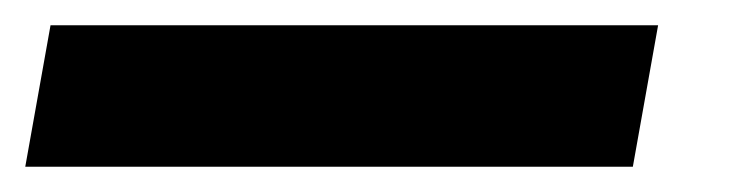

<svg xmlns="http://www.w3.org/2000/svg" viewBox="-85 -10 587 152"><path d="M-45 10H436L416 122H-65Z"/></svg>

Font: Chakra Petch
Style: Bold Italic
Weight: 700
Italic angle: -10°
Designer: Katatrad Aksorn Co.,Ltd.
Foundry: Cadson Demak Co.,Ltd.
Version: Version 1.000; ttfautohint (v1.6)